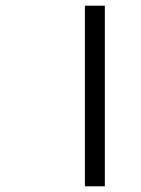

<svg xmlns="http://www.w3.org/2000/svg" viewBox="-20 -654 496 674"><path d="M278 -634H348V0H278Z"/></svg>

Font: Biryani Light
Style: Regular
Weight: 300
Designer: Dan Reynolds and Mathieu Réguer
Foundry: Dan Reynolds and Mathieu Réguer
Version: Version 1.004; ttfautohint (v1.1) -l 5 -r 5 -G 72 -x 0 -D la